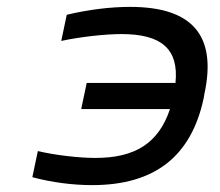

<svg xmlns="http://www.w3.org/2000/svg" viewBox="-20 -529 640 558"><path d="M572 -244 574 -256C611 -426 539 -509 358 -509C301 -509 236 -501 174 -486L158 -410C213 -422 286 -430 333 -430C449 -430 500 -387 490 -288H232L216 -212H474C441 -113 373 -70 257 -70C210 -70 140 -78 90 -90L74 -14C130 1 191 9 248 9C429 9 536 -74 572 -244Z"/></svg>

Font: LT Wave Mono
Style: Italic
Weight: 400
Designer: Daniel Lyons
Version: Version 2.5 (Glyphs App)